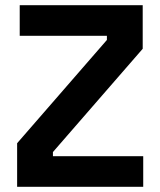

<svg xmlns="http://www.w3.org/2000/svg" viewBox="-20 -720 616 740"><path d="M46 0V-168L392 -566V-582H56V-700H530V-532L184 -134V-118H532V0Z"/></svg>

Font: Space Grotesk
Style: Bold
Weight: 700
Designer: Florian Karsten
Foundry: Florian Karsten
Version: Version 2.000